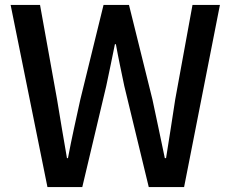

<svg xmlns="http://www.w3.org/2000/svg" viewBox="-20 -757 934 777"><path d="M172 0H313L410 -409C422 -467 434 -522 445 -578H449C459 -522 471 -467 483 -409L582 0H725L870 -737H759L689 -354C677 -276 665 -197 652 -117H647C630 -197 614 -276 597 -354L502 -737H399L305 -354C288 -276 270 -197 255 -117H251C237 -197 224 -275 211 -354L142 -737H23Z"/></svg>

Font: Noto Sans CJK TC Medium
Style: Regular
Weight: 500
Designer: Ryoko NISHIZUKA 西塚涼子 (kana, bopomofo & ideographs); Paul D. Hunt (Latin, Greek & Cyrillic); Sandoll Communications 산돌커뮤니
Foundry: Adobe
Version: Version 2.004;hotconv 1.0.118;makeotfexe 2.5.65603